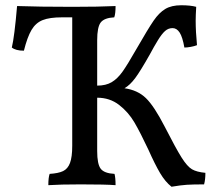

<svg xmlns="http://www.w3.org/2000/svg" viewBox="-20 -702 824 731"><path d="M762 -44Q762 -18 757 0Q715 0 691.5 1.5Q668 3 633 9Q609 -10 589.5 -43Q570 -76 545 -132Q515 -196 492 -235.5Q469 -275 433.5 -302.5Q398 -330 350 -330V-127Q350 -77 363.5 -59.5Q377 -42 416 -40Q420 -25 420 3Q383 0 287 0Q209 0 164 3Q164 -26 169 -40Q202 -42 220 -50.5Q238 -59 246.5 -81.5Q255 -104 255 -147V-636H216Q169 -636 142.5 -625.5Q116 -615 100 -588Q84 -561 71 -509Q40 -509 25 -521Q35 -562 45 -679Q129 -676 256 -676Q357 -676 420 -679Q420 -650 415 -636Q377 -634 363.5 -616.5Q350 -599 350 -549V-376Q383 -376 405 -389Q427 -402 446 -428.5Q465 -455 498 -513Q544 -593 565 -623.5Q586 -654 609.5 -668Q633 -682 670 -682Q705 -682 727 -676Q725 -642 725 -623Q725 -582 730 -530Q720 -526 706 -523.5Q692 -521 682 -521Q675 -561 664 -578Q653 -595 637 -595Q621 -595 608.5 -584Q596 -573 581 -548.5Q566 -524 550 -494Q515 -432 495 -405Q475 -378 454 -366Q504 -359 535.5 -328.5Q567 -298 607 -220Q650 -136 671.5 -102Q693 -68 711 -57.5Q729 -47 762 -44Z"/></svg>

Font: Vollkorn SC
Style: Regular
Weight: 400
Designer: Friedrich Althausen
Foundry: Friedrich Althausen
Version: Version 4.015